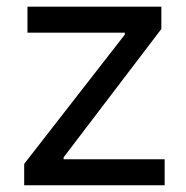

<svg xmlns="http://www.w3.org/2000/svg" viewBox="-20 -550 553 570"><path d="M51.8 -63.5 350.6 -447.3V-453.1H61.5V-530.3H459V-463.9L168.9 -83V-77.1H468.8V0H51.8Z"/></svg>

Font: Pretendard GOV Variable
Style: Regular
Weight: 400
Designer: Base glyphs from Inter by Rasmus Andersson; Hangul glyphs from Noto Sans CJK(Source Han Sans) by Jang Soo-young and Kang
Foundry: Kil Hyung-jin
Version: Version 1.307;Glyphs 3.2 (3192)